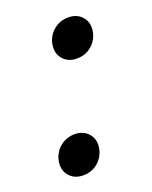

<svg xmlns="http://www.w3.org/2000/svg" viewBox="-93 -487 434 548"><g transform="rotate(-20 124.0 -213.0)"><path d="M82.5 -112Q106.5 -112 121.2 -97.5Q136 -83 136 -62Q136 -43.5 127 -27.8Q118 -12 102.5 -2.5Q87 7 66.5 7Q42.5 7 27.8 -7.5Q13 -22 13 -43Q13 -61.5 22 -77.2Q31 -93 46.8 -102.5Q62.5 -112 82.5 -112ZM179.5 -431.5Q203.5 -431.5 218.2 -417Q233 -402.5 233 -381.5Q233 -363 224 -347.2Q215 -331.5 199.5 -322Q184 -312.5 163.5 -312.5Q139.5 -312.5 124.8 -327Q110 -341.5 110 -362.5Q110 -381 119 -396.8Q128 -412.5 143.8 -422Q159.5 -431.5 179.5 -431.5Z"/></g></svg>

Font: Newsreader 18pt
Style: Italic
Weight: 400
Italic angle: -17°
Version: Version 1.003